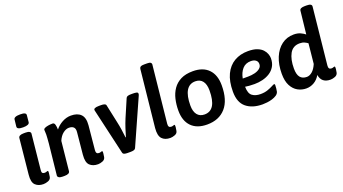

<svg xmlns="http://www.w3.org/2000/svg" viewBox="-58 -1309 3349 1872"><g transform="rotate(-20 1616.0 -373.5)"><path d="M151 -581Q118 -581 103.5 -588.5Q89 -596 90 -610L98 -682Q99 -695 115 -702.5Q131 -710 165 -710Q198 -710 212 -703Q226 -696 225 -682L218 -610Q215 -581 151 -581ZM148 7Q97 7 66 -22.5Q35 -52 43 -129L80 -496Q83 -525 136 -525H155Q182 -525 194.5 -517Q207 -509 206 -497L169 -133Q166 -111 173 -102Q180 -93 196 -93Q208 -93 216 -96.5Q224 -100 228 -100Q235 -100 235 -89Q235 -86 234 -73.5Q233 -61 229 -38Q224 -13 198 -3Q172 7 148 7Z M715 7Q661 7 630 -23Q599 -53 606 -130L628 -356Q632 -392 616 -408.5Q600 -425 567 -425Q537 -425 506 -401Q475 -377 455 -330L424 -27Q421 2 368 2H348Q322 2 309.5 -6.5Q297 -15 298 -26L332 -348Q334 -374 336 -400Q338 -426 338 -438Q338 -456 337 -467Q336 -478 336 -486Q336 -497 350.5 -504Q365 -511 387 -514.5Q409 -518 432 -518Q450 -518 456 -495Q462 -472 462 -445Q491 -482 535 -506Q579 -530 626 -530Q694 -530 728.5 -494.5Q763 -459 756 -382L732 -133Q728 -93 760 -93Q772 -93 780 -96.5Q788 -100 792 -100Q799 -100 799 -89Q799 -86 798 -73.5Q797 -61 793 -38Q788 -13 762 -3Q736 7 715 7Z M1021 2Q1001 2 988 -2.5Q975 -7 972 -20L862 -497Q855 -525 917 -525H939Q957 -525 971 -521Q985 -517 988 -506L1028 -319Q1038 -275 1044.5 -230Q1051 -185 1055 -148H1059Q1070 -187 1085 -233Q1100 -279 1118 -322L1197 -506Q1202 -517 1215 -521Q1228 -525 1248 -525H1270Q1287 -525 1303.5 -522Q1320 -519 1320 -505Q1320 -497 1316 -488L1106 -17Q1101 -6 1087 -2Q1073 2 1054 2Z M1465 7Q1409 7 1379.5 -25Q1350 -57 1357 -134L1419 -727Q1421 -741 1431.5 -747.5Q1442 -754 1467 -754H1500Q1525 -754 1534.5 -747Q1544 -740 1544 -729L1482 -133Q1478 -93 1510 -93Q1522 -93 1530.5 -96.5Q1539 -100 1542 -100Q1549 -100 1549 -89Q1549 -86 1548.5 -73.5Q1548 -61 1543 -38Q1539 -13 1513 -3Q1487 7 1465 7Z M1848 7Q1742 7 1685 -51.5Q1628 -110 1628 -217Q1628 -278 1641 -334.5Q1654 -391 1684.5 -435Q1715 -479 1765.5 -504.5Q1816 -530 1891 -530Q1996 -530 2053 -471Q2110 -412 2110 -305Q2110 -151 2040.5 -72Q1971 7 1848 7ZM1857 -94Q1981 -94 1981 -299Q1981 -362 1955 -395.5Q1929 -429 1880 -429Q1818 -429 1786.5 -376.5Q1755 -324 1755 -223Q1755 -161 1781.5 -127.5Q1808 -94 1857 -94Z M2463 -530Q2521 -530 2557.5 -515.5Q2594 -501 2614 -479Q2634 -457 2642.5 -433Q2651 -409 2651 -389Q2651 -339 2630 -304Q2609 -269 2575 -247.5Q2541 -226 2499.5 -216Q2458 -206 2416 -206Q2385 -206 2361.5 -208Q2338 -210 2319 -213Q2320 -142 2353 -118Q2386 -94 2438 -94Q2480 -94 2512.5 -105.5Q2545 -117 2566 -128.5Q2587 -140 2593 -140Q2596 -140 2598.5 -138Q2601 -136 2601 -127Q2601 -114 2599 -94Q2597 -74 2594 -61Q2588 -41 2568.5 -28Q2549 -15 2522.5 -7Q2496 1 2469 4Q2442 7 2423 7Q2317 7 2254 -44.5Q2191 -96 2191 -208Q2191 -315 2225 -386.5Q2259 -458 2320.5 -494Q2382 -530 2463 -530ZM2456 -429Q2401 -429 2368.5 -392Q2336 -355 2325 -296H2381Q2417 -296 2450 -304Q2483 -312 2504.5 -329.5Q2526 -347 2526 -374Q2526 -401 2506.5 -415Q2487 -429 2456 -429Z M2876 7Q2829 7 2788.5 -15.5Q2748 -38 2723 -85.5Q2698 -133 2698 -209Q2698 -304 2728 -376.5Q2758 -449 2812 -489.5Q2866 -530 2937 -530Q2978 -530 3007 -516.5Q3036 -503 3054 -488L3080 -725Q3082 -753 3135 -753H3155Q3209 -753 3205 -722L3144 -133Q3140 -93 3172 -93Q3184 -93 3192 -96.5Q3200 -100 3204 -100Q3211 -100 3211 -89Q3211 -86 3210.5 -73.5Q3210 -61 3205 -38Q3200 -13 3174.5 -3Q3149 7 3127 7Q3034 7 3020 -80Q2996 -38 2958 -15.5Q2920 7 2876 7ZM2919 -97Q2947 -97 2975 -120.5Q3003 -144 3024 -193L3045 -400Q3032 -410 3012 -419.5Q2992 -429 2963 -429Q2892 -429 2859.5 -370Q2827 -311 2827 -217Q2827 -154 2850.5 -125.5Q2874 -97 2919 -97Z"/></g></svg>

Font: Asap SemiBold
Style: Italic
Weight: 600
Italic angle: -6°
Designer: Pablo Cosgaya
Foundry: Omnibus-Type
Version: Version 3.001; ttfautohint (v1.8.3)